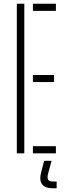

<svg xmlns="http://www.w3.org/2000/svg" viewBox="-20 -820 354 1027"><path d="M70 0V-800H110V0ZM156 0V-38H279V0ZM156 -381V-419H269V-381ZM156 -762V-800H279V-762ZM283 187H262Q221.5 187 205.5 166Q189.5 145 199 106L216 40H256L238 106Q231.5 130 237.2 140.5Q243 151 263 151H283Z"/></svg>

Font: Big Shoulders Stencil Text SC Thin
Style: Regular
Weight: 100
Designer: Patric King
Foundry: XO Type Co
Version: Version 2.001